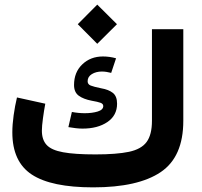

<svg xmlns="http://www.w3.org/2000/svg" viewBox="-20 -808 873 828"><path d="M315.4 -703.6 399.4 -788.1 484.4 -703.6 399.4 -619.1ZM335.9 -253.4Q322.8 -253.4 307.4 -255.1Q292 -256.8 274.9 -259.8L290 -325.2Q318.4 -319.8 345.7 -319.8Q377.4 -319.8 401.4 -327.1Q425.3 -334.5 425.3 -350.6Q425.3 -360.4 413.6 -364.7Q401.9 -369.1 376 -373.5Q339.8 -380.4 319.6 -395.3Q299.3 -410.2 299.3 -441.4Q299.3 -496.6 335 -530.5Q370.6 -564.5 423.8 -564.5Q452.6 -564.5 480.5 -556.6L459.5 -493.7Q450.2 -496.1 439.9 -497.8Q429.7 -499.5 419.4 -499.5Q394 -499.5 376 -488.3Q357.9 -477.1 357.9 -457.5Q357.9 -444.3 371.3 -439Q384.8 -433.6 416.5 -427.2Q448.2 -421.9 466.6 -407.5Q484.9 -393.1 484.9 -360.8Q484.9 -310.1 443.1 -281.7Q401.4 -253.4 335.9 -253.4ZM391.6 -142.1Q482.9 -142.1 536.1 -153.3Q589.4 -164.6 612.3 -195.8Q635.3 -227.1 635.3 -287.1V-682.1H770.5V-287.1Q770.5 -131.3 672.9 -65.7Q575.2 0 381.8 0Q201.2 0 117.2 -55.2Q33.2 -110.4 33.2 -237.3Q33.2 -270.5 38.8 -310.8Q44.4 -351.1 53.2 -387.7L175.3 -360.8Q169.9 -332.5 165.3 -298.3Q160.6 -264.2 160.6 -244.6Q160.6 -205.1 181.2 -182.9Q201.7 -160.6 252 -151.4Q302.2 -142.1 391.6 -142.1Z"/></svg>

Font: Estedad-FD Bold
Style: Regular
Weight: 700
Designer: Amin Abedi
Version: Version 7.3